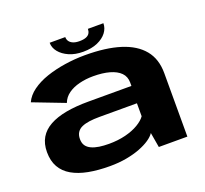

<svg xmlns="http://www.w3.org/2000/svg" viewBox="-125 -870 1094 1024"><g transform="rotate(-20 422.5 -358.0)"><path d="M332.5 7Q383 7 426.5 -1Q470 -9 504.2 -22.2Q538.5 -35.5 562 -51.5Q585.5 -67.5 596.5 -84.5L611 0H773V-360.5Q773 -440.5 730.5 -492.2Q688 -544 607 -569.5Q526 -595 409 -595Q350 -595 293 -586.2Q236 -577.5 187 -560.8Q138 -544 102.2 -518Q66.5 -492 51 -457.5L230.5 -388.5Q241.5 -418 268 -437Q294.5 -456 331.5 -465.2Q368.5 -474.5 410 -474.5Q464 -474.5 503 -463.5Q542 -452.5 563.5 -430.8Q585 -409 585 -375V-356H340Q269 -356 213.5 -345.8Q158 -335.5 119.5 -314.2Q81 -293 61 -259.2Q41 -225.5 41 -178Q41 -128 61 -92.8Q81 -57.5 119.2 -35.5Q157.5 -13.5 211.2 -3.2Q265 7 332.5 7ZM368 -106.5Q338 -106.5 312.8 -110.2Q287.5 -114 268.8 -122.8Q250 -131.5 240 -146Q230 -160.5 230 -183.5Q230 -206 239.8 -221Q249.5 -236 267.5 -244Q285.5 -252 310.8 -255.5Q336 -259 367 -259H581V-185.5Q567 -165 536 -146.5Q505 -128 461.8 -117.2Q418.5 -106.5 368 -106.5ZM406.5 -615Q454.5 -615 488.5 -630Q522.5 -645 540.8 -669Q559 -693 559 -721.5H471Q471 -708 465 -697.2Q459 -686.5 444.8 -680.8Q430.5 -675 406.5 -675Q385.5 -675 371.2 -681Q357 -687 349.8 -697.2Q342.5 -707.5 342.5 -721.5H254Q254 -693 273.5 -669Q293 -645 327 -630Q361 -615 406.5 -615Z"/></g></svg>

Font: Anybody Expanded
Style: Bold
Weight: 700
Width: 7
Designer: Tyler Finck
Foundry: Etcetera Type Company
Version: Version 1.113;gftools[0.9.25]